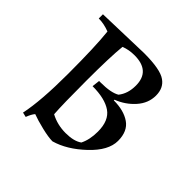

<svg xmlns="http://www.w3.org/2000/svg" viewBox="-144 -660 812 812"><g transform="rotate(45 262.0 -253.5)"><path d="M38 -519 277 -526Q375 -526 408 -502Q440 -480 440 -434.5Q440 -389 407.5 -352.5Q375 -316 328 -298V-294Q388 -294 425 -268.5Q462 -243 462 -185.5Q462 -128 398 -67.5Q334 -7 267 12Q243 12 201.5 2Q160 -8 134 -18Q123 -5 114 19L93 14Q112 -75 112 -237.5Q112 -400 103 -481Q69 -494 38 -494ZM235 -308Q297 -308 325 -325Q350 -356 350 -404Q350 -491 255 -491Q222 -491 194 -480Q187 -412 187 -271Q187 -130 191 -74Q232 -52 281.5 -52Q331 -52 357 -71Q374 -105 374 -153Q374 -219 335 -246Q296 -273 222 -273L226 -308Z"/></g></svg>

Font: Almendra SC
Style: Regular
Weight: 400
Designer: Ana Sanfelippo
Foundry: Ana Sanfelippo
Version: Version 1.003